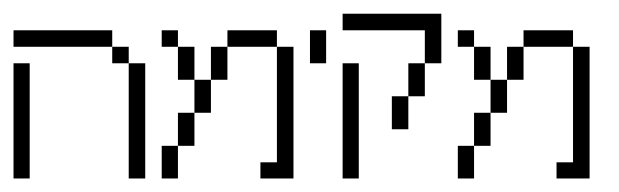

<svg xmlns="http://www.w3.org/2000/svg" viewBox="-20 -264 916 284"><path d="M0 0V-170.4H23.9V0ZM170.4 0V-170.4H194.8V0ZM146 -170.4V-194.8H170.4V-170.4ZM0 -194.8V-219.2H146V-194.8Z M219.2 0V-48.3H243.2V0ZM243.2 -48.3V-97.2H267.6V-48.3ZM267.6 -97.2V-146H292V-97.2ZM243.2 -146V-194.8H267.6V-146ZM292 -146V-194.8H316.4V-146ZM365.2 0V-23.9H389.6V-194.8H414.1V0ZM219.2 -194.8V-219.2H243.2V-194.8ZM316.4 -194.8V-219.2H389.6V-194.8Z M438.5 -170.4V-219.2H462.4V-170.4Z M559.6 -72.8V-121.6H584V-72.8ZM486.8 0V-170.4H510.7V0ZM584 -121.6V-170.4H608.4V-121.6ZM608.4 -170.4V-219.2H486.8V-243.7H632.8V-170.4Z M657.2 0V-48.3H681.2V0ZM681.2 -48.3V-97.2H705.6V-48.3ZM705.6 -97.2V-146H730V-97.2ZM681.2 -146V-194.8H705.6V-146ZM730 -146V-194.8H754.4V-146ZM803.2 0V-23.9H827.6V-194.8H852.1V0ZM657.2 -194.8V-219.2H681.2V-194.8ZM754.4 -194.8V-219.2H827.6V-194.8Z"/></svg>

Font: FS Mondwest Regular
Style: Regular
Weight: 400
Designer: NZWStudios2024
Foundry: https://fontstruct.com
Version: Version 1.0